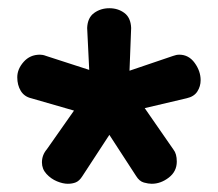

<svg xmlns="http://www.w3.org/2000/svg" viewBox="-20 -751 531 467"><path d="M145 -304Q133 -304 118.5 -310Q104 -316 93 -328Q82 -340 82 -356Q82 -374 94 -388L160 -482L56 -512Q39 -516 30.5 -530Q22 -544 22 -563Q22 -583 37.5 -600.5Q53 -618 77 -618Q79 -618 83 -617.5Q87 -617 92 -615L197 -581L192 -683Q193 -708 209 -719.5Q225 -731 246 -731Q267 -731 282.5 -719.5Q298 -708 299 -683L295 -579L401 -615Q409 -618 416 -618Q439 -618 453.5 -598Q468 -578 468 -556Q468 -541 460 -528.5Q452 -516 434 -512L332 -488L402 -387Q410 -377 410 -358Q410 -334 390.5 -319Q371 -304 349 -304Q341 -304 330 -307Q319 -310 311 -323L246 -423L180 -322Q173 -311 164.5 -307.5Q156 -304 145 -304Z"/></svg>

Font: Dosis ExtraBold
Style: Regular
Weight: 800
Designer: EdgarTolentino, PabloImpallari, IginoMarini
Foundry: EdgarTolentino, PabloImpallari, IginoMarini
Version: Version 3.001; ttfautohint (v1.8.2)